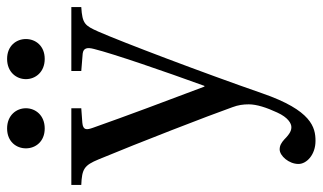

<svg xmlns="http://www.w3.org/2000/svg" viewBox="-209 -478 909 541"><g transform="rotate(-90 245.5 -207.5)"><path d="M293 -589C293 -562 313 -536 350 -536C387 -536 406 -562 406 -589C406 -616 387 -642 350 -642C313 -642 293 -616 293 -589ZM98 -589C98 -562 117 -536 154 -536C191 -536 211 -562 211 -589C211 -616 191 -642 154 -642C117 -642 98 -616 98 -589ZM-5 -433C40 -431 50 -425 67 -384C114 -271 191 -72 214 -7C220 9 222 23 222 39C222 61 213 89 199 119C185 150 168 159 158 159C149 159 140 156 123 139C114 131 106 126 95 126C77 126 54 152 54 179C54 202 80 227 119 227C157 227 205 216 253 77C311 -90 398 -319 427 -385C444 -423 449 -430 496 -433V-461H316V-433L365 -429C381 -427 383 -416 378 -397C364 -341 315 -199 274 -86H272C229 -200 191 -301 156 -400C150 -417 148 -428 170 -430L211 -433V-461H-5Z"/></g></svg>

Font: erewhon
Style: Regular
Weight: 400
Version: Version 1.0.0